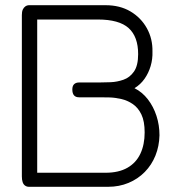

<svg xmlns="http://www.w3.org/2000/svg" viewBox="-20 -707 688 738"><path d="M91 11Q83 11 76.5 6.5Q70 2 67 -7Q64 -16 64 -29V-649Q64 -662 67.5 -670Q71 -678 77.5 -682.5Q84 -687 92 -687H386Q441 -687 481.5 -663Q522 -639 544.5 -598.5Q567 -558 566 -509Q567 -480 559 -453Q551 -426 535.5 -404Q520 -382 497 -368Q527 -353 548.5 -325Q570 -297 581.5 -261.5Q593 -226 593 -187Q592 -145 577.5 -109Q563 -73 536.5 -46Q510 -19 474 -4Q438 11 396 11ZM123 -43H386Q436 -43 469.5 -62Q503 -81 519.5 -116Q536 -151 536 -198Q536 -241 523.5 -267Q511 -293 490.5 -307Q470 -321 446 -326.5Q422 -332 400 -332.5Q378 -333 362 -333H284Q271 -333 264.5 -340.5Q258 -348 258 -363Q258 -377 265 -383.5Q272 -390 284 -390H362Q380 -390 405 -391Q430 -392 454.5 -400.5Q479 -409 495 -432Q511 -455 511 -499Q511 -566 474.5 -599Q438 -632 356 -632H123Z"/></svg>

Font: Fredoka Light Light
Style: Regular
Weight: 300
Version: Version 2.001